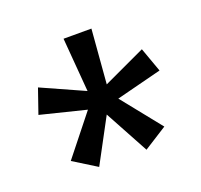

<svg xmlns="http://www.w3.org/2000/svg" viewBox="-80 -887 602 576"><g transform="rotate(-20 220.5 -599.0)"><path d="M414 -610 386 -688 251 -625 265 -798H176L190 -626L54 -687L27 -609L172 -573L71 -446L145 -400L220 -540L296 -400L370 -447L269 -573Z"/></g></svg>

Font: Glow Sans SC Condensed Medium
Style: Regular
Weight: 600
Width: 3
Designer: Ryoko NISHIZUKA (kana, bopomofo & ideographs); Paul D. Hunt (Latin, Greek & Cyrillic); Sandoll Communications, Soo-young
Version: Version 0.93